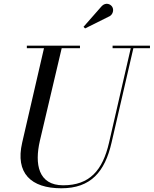

<svg xmlns="http://www.w3.org/2000/svg" viewBox="-20 -995 824 1030"><path d="M569 -908.5C585 -918 592 -941 582.5 -957.5C573 -974 547.5 -983.5 526.5 -963L428 -851L436.5 -842.5ZM124 -750V-736.5H216L99 -230C61 -66 146 15 309 15C467 15 542.5 -73 578.5 -230L695.5 -736.5H784.5V-750H584V-736.5H681.5L565 -230C530.5 -80 460 -1 319 -1C185 -1 165 -115 194 -240L311 -736.5H409V-750Z"/></svg>

Font: Bodoni* 16pt
Style: Italic
Weight: 400
Italic angle: -13°
Version: Version 2.3